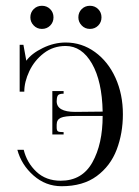

<svg xmlns="http://www.w3.org/2000/svg" viewBox="-20 -634 480 664"><path d="M405 -239Q405 -173 383.5 -116.5Q362 -60 314.5 -25Q267 10 193 10Q138 10 96 -27Q54 -64 40 -116H62Q73 -71 106 -40Q139 -9 190 -9Q264 -9 299.5 -72.5Q335 -136 335 -233H240Q204 -233 190 -226.5Q176 -220 176 -203V-193Q176 -183 180 -180Q184 -177 200 -177V-169H161V-319H200V-310Q183 -310 179.5 -303Q176 -296 176 -284Q176 -247 240 -247L335 -248Q333 -353 298 -414Q263 -475 207 -475Q164 -475 131.5 -450Q99 -425 81.5 -388Q64 -351 64 -317H48V-479H61L71 -424Q89 -449 128 -468Q167 -487 207 -487Q263 -487 308.5 -454Q354 -421 379.5 -364.5Q405 -308 405 -239ZM85 -574Q85 -591 96.5 -602.5Q108 -614 125 -614Q142 -614 153.5 -602.5Q165 -591 165 -574Q165 -557 153.5 -545.5Q142 -534 125 -534Q108 -534 96.5 -546Q85 -558 85 -574ZM251 -574Q251 -591 262.5 -602.5Q274 -614 291 -614Q308 -614 319.5 -602.5Q331 -591 331 -574Q331 -557 319.5 -545.5Q308 -534 291 -534Q274 -534 262.5 -546Q251 -558 251 -574Z"/></svg>

Font: Viaoda Libre
Style: Regular
Weight: 400
Designer: Gydient
Version: Version 2.000